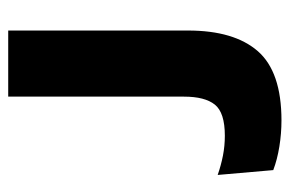

<svg xmlns="http://www.w3.org/2000/svg" viewBox="-136 -542 689 456"><g transform="rotate(-90 208.0 -314.5)"><path d="M149.5 10Q118.5 10 87.5 5Q56.5 0 31.5 -9.5L20 -141.5Q43 -133.5 66 -129Q89 -124.5 113 -124.5Q168 -124.5 187 -148.2Q206 -172 206 -221.5V-639H363V-212Q363 -102.5 314 -46.2Q265 10 149.5 10Z"/></g></svg>

Font: Anek Odia
Style: Bold
Weight: 700
Designer: Yesha Goshar & Mahesh Sahu (Odia), Yesha Goshar (Latin)
Foundry: Ek Type
Version: Version 1.003